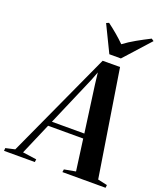

<svg xmlns="http://www.w3.org/2000/svg" viewBox="-249 -1097 1030 1210"><g transform="rotate(20 265.5 -492.0)"><path d="M-76 0 -74.5 -19 -12.5 -33 314 -746 430.5 -746.5 543.5 -33 607 -19 605 0H315.5L318.5 -19L395 -33L366.5 -243.5H131L40 -32L133 -19L130.5 0ZM145 -275.5H362.5L319.5 -590L310.5 -666.5L289 -610ZM339.5 -799 253 -977 270.5 -984.5Q302 -961 332.2 -935.5Q362.5 -910 388.5 -884Q424.5 -911 468 -935.5Q511.5 -960 557 -983L573 -972L417 -799Z"/></g></svg>

Font: Merriweather 144pt SemiBold
Style: Italic
Weight: 600
Italic angle: -7.8°
Version: Version 2.101